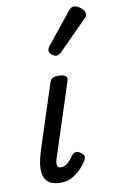

<svg xmlns="http://www.w3.org/2000/svg" viewBox="-95 -896 596 964"><g transform="rotate(-10 203.0 -414.0)"><path d="M135 16Q94 16 74 0Q54 -16 49 -42Q44 -68 49 -98Q54 -128 63 -157L169 -483Q175 -503 185 -509Q195 -515 219 -515Q242 -515 252 -506Q262 -497 257 -483L136 -111Q131 -97 130 -85Q129 -73 133.5 -66.5Q138 -60 149 -60Q162 -60 173.5 -66.5Q185 -73 195.5 -85Q206 -97 215 -110Q223 -120 234.5 -122Q246 -124 259 -114Q274 -104 275.5 -94.5Q277 -85 271 -75Q262 -58 242.5 -36.5Q223 -15 196 0.5Q169 16 135 16ZM223 -616Q214 -616 201.5 -625.5Q189 -635 189 -646Q189 -653 191.5 -659Q194 -665 199 -671L322 -824Q331 -836 338 -840Q345 -844 353 -844Q363 -844 375.5 -837Q388 -830 397 -819Q406 -808 406 -796Q406 -788 402.5 -783Q399 -778 393 -773L252 -631Q237 -616 223 -616Z"/></g></svg>

Font: Playwrite CZ
Style: Regular
Weight: 400
Designer: Veronika Burian, José Scaglione
Foundry: TypeTogether
Version: Version 1.002